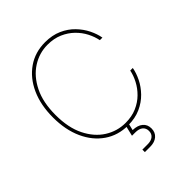

<svg xmlns="http://www.w3.org/2000/svg" viewBox="-258 -876 1218 1218"><g transform="rotate(-45 351.0 -266.5)"><path d="M363.8 9.3Q274.4 9.3 206.3 -37.6Q138.2 -84.5 100.1 -168.2Q62 -252 62 -363.3Q62 -475.1 100.1 -558.8Q138.2 -642.6 206.3 -689.7Q274.4 -736.8 363.8 -736.8Q427.7 -736.8 476.8 -714.8Q525.9 -692.9 560.3 -657.2Q594.7 -621.6 615 -580.3Q635.3 -539.1 642.1 -500H619.1Q611.8 -537.6 592.3 -575.4Q572.8 -613.3 540.8 -644.5Q508.8 -675.8 464.6 -695.1Q420.4 -714.4 363.8 -714.4Q289.1 -714.4 225.6 -673.6Q162.1 -632.8 123.3 -554.7Q84.5 -476.6 84.5 -363.3Q84.5 -249 123.3 -171.1Q162.1 -93.3 225.6 -53.2Q289.1 -13.2 363.8 -13.2Q420.4 -13.2 464.6 -32.5Q508.8 -51.8 540.5 -83.3Q572.3 -114.7 592 -152.6Q611.8 -190.4 619.1 -227.5H642.1Q635.3 -189 615 -147.7Q594.7 -106.4 560.3 -70.8Q525.9 -35.2 476.8 -12.9Q427.7 9.3 363.8 9.3ZM318.8 204.1V181.6H366.7Q397.9 181.6 415.3 167.2Q432.6 152.8 432.6 127.4Q432.6 102.5 415.3 87.6Q397.9 72.8 363.3 72.8H334.5L354 -9.3H375V0L362.8 50.3Q406.2 51.3 430.7 71.8Q455.1 92.3 455.1 127.4Q455.1 162.6 431.2 183.3Q407.2 204.1 366.7 204.1Z"/></g></svg>

Font: Inter 20pt Thin
Style: Regular
Weight: 250
Version: Version 4.001;git-66647c0bb